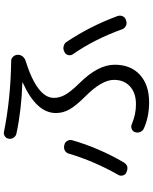

<svg xmlns="http://www.w3.org/2000/svg" viewBox="86 -880 827 1040"><g transform="rotate(-90 500.0 -360.5)"><path d="M741.2 -426.8Q753.9 -433.6 769.5 -429.7Q785.2 -425.8 793 -413.1Q877.9 -286.1 932.6 -137.7Q937.5 -124 931.6 -110.4Q925.8 -96.7 912.1 -92.8L906.2 -90.8Q892.6 -85.9 878.9 -92.8Q865.2 -99.6 860.4 -114.3Q806.6 -263.7 725.6 -379.9Q717.8 -390.6 721.2 -404.8Q724.6 -418.9 737.3 -424.8ZM85.9 -89.8Q73.2 -94.7 69.3 -108.4Q65.4 -122.1 72.3 -133.8Q147.5 -266.6 187.5 -402.3Q191.4 -416 203.6 -422.9Q215.8 -429.7 230.5 -426.8L235.4 -425.8Q249 -422.9 256.3 -410.2Q263.7 -397.5 259.8 -382.8Q218.8 -240.2 140.6 -105.5Q123 -75.2 90.8 -87.9ZM295.9 -685.5Q282.2 -688.5 273.9 -700.7Q265.6 -712.9 268.1 -727.1Q270.5 -741.2 281.7 -748.5Q293 -755.9 305.7 -752.9Q485.4 -716.8 689.5 -713.9Q702.1 -713.9 711.9 -704.1Q721.7 -694.3 722.7 -679.7Q723.6 -665 714.8 -653.3Q706.1 -641.6 692.4 -636.7Q489.3 -573.2 489.3 -482.4Q489.3 -452.1 505.9 -421.9Q522.5 -391.6 570.3 -342.8Q668.9 -243.2 668.9 -153.3Q668.9 -66.4 614.3 -16.6Q559.6 33.2 465.8 33.2Q386.7 33.2 324.2 4.9Q310.5 -1 304.7 -15.1Q298.8 -29.3 303.7 -43Q307.6 -55.7 320.8 -61Q334 -66.4 346.7 -60.5Q403.3 -37.1 456.1 -38.1Q515.6 -38.1 551.3 -70.3Q586.9 -102.5 586.9 -157.2Q586.9 -222.7 499 -310.5Q447.3 -362.3 427.2 -397.5Q407.2 -432.6 407.2 -471.7Q407.2 -577.1 572.3 -651.4Q573.2 -651.4 573.2 -652.3Q573.2 -653.3 572.3 -653.3Q423.8 -658.2 295.9 -685.5Z"/></g></svg>

Font: Rounded-L Mgen+ 2m regular
Style: Regular
Weight: 400
Designer: [Source Han Sans]
Ryoko NISHIZUKA  (kana & ideographs); Paul D. Hunt (Latin, Greek & Cyrillic); Wenlong ZHANG  (bopomofo
Version: Version 1.059.20150602